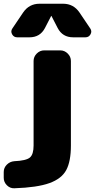

<svg xmlns="http://www.w3.org/2000/svg" viewBox="-52 -790 509 1029"><path d="M271 -520Q294 -520 311 -503Q328 -486 328 -463V-10Q328 75 303 121.5Q278 168 212.5 191.5Q147 215 25 219Q2 220 -15 203Q-32 186 -32 163V132Q-32 109 -15.5 92.5Q1 76 24 74Q89 71 108.5 54Q128 37 128 -10V-463Q128 -486 145 -503Q162 -520 185 -520ZM374 -723 432 -637Q442 -622 433 -606Q424 -590 406 -590H340Q283 -590 257 -640L224 -704Q224 -705 223 -705Q222 -705 222 -704L189 -640Q163 -590 106 -590H40Q22 -590 13 -606Q4 -622 14 -637L72 -723Q104 -770 160 -770H286Q342 -770 374 -723Z"/></svg>

Font: Rounded Mplus 1c Black
Style: Regular
Weight: 900
Version: Version 1.059.20150529